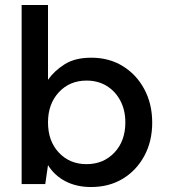

<svg xmlns="http://www.w3.org/2000/svg" viewBox="-20 -740 680 772"><path d="M346 12Q288 12 243.5 -11Q199 -34 173 -76L162 0H67V-720H173V-419Q197 -454 239 -481Q281 -508 347 -508Q419 -508 474 -474Q529 -440 560.5 -381Q592 -322 592 -247Q592 -172 560.5 -113.5Q529 -55 474 -21.5Q419 12 346 12ZM328 -80Q396 -80 440 -126.5Q484 -173 484 -248Q484 -297 464 -335Q444 -373 409 -394.5Q374 -416 328 -416Q260 -416 216.5 -369Q173 -322 173 -248Q173 -173 216.5 -126.5Q260 -80 328 -80Z"/></svg>

Font: Ultramarine Medium
Style: Regular
Weight: 500
Designer: Colophon Foundry, Jonny Pinhorn
Foundry: Colophon Foundry
Version: Version 1.200; ttfautohint (v1.8.3)